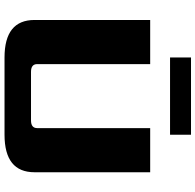

<svg xmlns="http://www.w3.org/2000/svg" viewBox="-28 -858 885 870"><g transform="rotate(90 415.0 -422.5)"><path d="M70 -136V-660H270V-148Q270 -120 305 -120H525Q560 -120 560 -148V-660H760V-136Q760 0 590 0H240Q70 0 70 -136ZM240 -750V-845H590V-750Z"/></g></svg>

Font: Xolonium
Style: Bold
Weight: 700
Designer: Severin Meyer
Version: Version 4.2